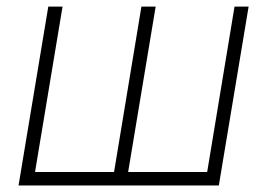

<svg xmlns="http://www.w3.org/2000/svg" viewBox="-20 -566 815 586"><path d="M127.4 -545.9H170.9L86.9 -41H328.1L411.6 -545.9H455.1L371.1 -41H612.3L695.8 -545.9H738.8L647.9 0H36.6Z"/></svg>

Font: Inter Tight ExtraLight
Style: Italic
Weight: 250
Italic angle: -9.39999°
Designer: Rasmus Andersson
Foundry: rsms
Version: Version 3.004